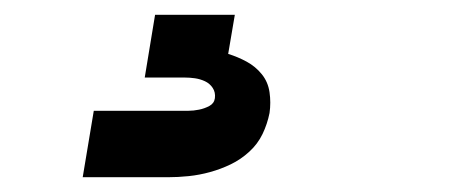

<svg xmlns="http://www.w3.org/2000/svg" viewBox="-20 -20 640 260"><path d="M92 220 107 130H222Q229 130 235.5 130Q242 130 249.5 128.5Q257 127 263.5 123.5Q270 120 271 113Q272 105 268 99Q264 93 257.5 90Q251 87 244 86Q237 85 230 85H176L190 0H298L289 53Q302 57 314 63.5Q326 70 334.5 80.5Q343 91 345 105Q347 119 345 133Q342 148 335.5 161.5Q329 175 317.5 185.5Q306 196 292.5 202.5Q279 209 264.5 213Q250 217 235.5 218.5Q221 220 207 220Z"/></svg>

Font: Iosevka XBd Ex Obl
Style: Regular
Weight: 800
Width: 7
Italic angle: -9°
Monospace: yes
Designer: Belleve Invis
Foundry: Belleve Invis
Version: Version 32.5.0; ttfautohint (v1.8.4)